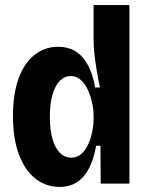

<svg xmlns="http://www.w3.org/2000/svg" viewBox="-20 -722 580 755"><path d="M214 13Q161 13 119.5 -19.5Q78 -52 54.5 -114.5Q31 -177 31 -265Q31 -352 53 -413Q75 -474 115.5 -506Q156 -538 208 -538Q249 -538 278 -519.5Q307 -501 326 -465.5Q345 -430 354 -378H373Q365 -416 359.5 -450Q354 -484 351 -512.5Q348 -541 348 -562V-702H489V-251V0H376L375 -149H358Q349 -98 331 -62Q313 -26 284 -6.5Q255 13 214 13ZM260 -102Q283 -102 299.5 -116.5Q316 -131 326.5 -154Q337 -177 342.5 -203.5Q348 -230 348 -253V-269Q348 -286 344.5 -306.5Q341 -327 334 -347.5Q327 -368 316.5 -385Q306 -402 291.5 -412.5Q277 -423 259 -423Q234 -423 215.5 -404.5Q197 -386 186.5 -350Q176 -314 176 -262Q176 -211 186.5 -175Q197 -139 216 -120.5Q235 -102 260 -102Z"/></svg>

Font: Bricolage Grotesque 36pt SemiCondensed
Style: Bold
Weight: 700
Width: 4
Designer: Mathieu Triay
Foundry: Atelier Triay
Version: Version 1.001;gftools[0.9.33.dev8+g029e19f]